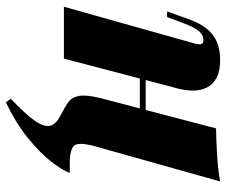

<svg xmlns="http://www.w3.org/2000/svg" viewBox="-78 -495 771 655"><g transform="rotate(90 307.5 -167.5)"><path d="M329 198 317 181Q372 129 393.5 97Q415 65 408.5 45Q402 25 371 10Q345 -3 328 -15.5Q311 -28 307 -53Q303 -78 315 -126L418 -519Q470 -520 515 -523Q560 -526 599 -533L479 -106Q464 -51 476.5 -35.5Q489 -20 539 -20H570Q560 7 530 45Q500 83 450 123.5Q400 164 329 198ZM3 0 125 -434Q130 -450 131 -459Q132 -468 128.5 -472Q125 -476 116 -476Q101 -476 88 -462.5Q75 -449 61 -413L38 -352H19L47 -430Q60 -465 78.5 -488Q97 -511 123.5 -522Q150 -533 184 -533Q223 -533 246 -520.5Q269 -508 279 -487Q289 -466 289 -441.5Q289 -417 283 -393L180 0ZM149 -259V-279H419V-259Z"/></g></svg>

Font: Playfair Display Black
Style: Italic
Weight: 900
Italic angle: -14°
Designer: Claus Eggers Sørensen
Foundry: Claus Eggers Sørensen
Version: Version 1.203